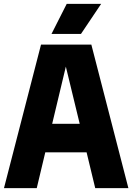

<svg xmlns="http://www.w3.org/2000/svg" viewBox="-22 -970 682 990"><path d="M-1.5 0 189.5 -740H449L640 0H469L424.5 -184.5H211.5L167.5 0ZM247 -331.5H389L317.5 -626.5ZM243.5 -795 322 -950H499.5L395.5 -795Z"/></svg>

Font: Encode Sans Cnd XBd
Style: Regular
Weight: 800
Width: 3
Designer: Multiple Designers
Foundry: Impallari Type
Version: Version 3.002; ttfautohint (v1.8.3) -l 8 -r 50 -G 200 -x 14 